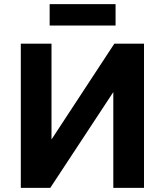

<svg xmlns="http://www.w3.org/2000/svg" viewBox="-20 -912 800 932"><path d="M81 0V-700H230V-235L535 -700H679V0H530V-465L224 0ZM221 -788V-892H541V-788Z"/></svg>

Font: Golos Text SemiBold
Style: Regular
Weight: 600
Designer: A.Korolkova, Vitaly Kuzmin
Foundry: ParaType Ltd
Version: Version 2.004